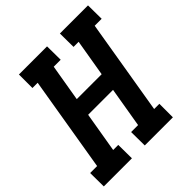

<svg xmlns="http://www.w3.org/2000/svg" viewBox="-202 -874 1014 1014"><g transform="rotate(-45 304.5 -367.5)"><path d="M206 0H-4L-5 -101H47L136 -634H97V-735H307L308 -634H256L221 -427H407L442 -634H404L403 -735H613L614 -634H562L473 -101H512V0H302L301 -101H353L391 -326H205L167 -101H205Z"/></g></svg>

Font: Iosevka HT Extended
Style: Bold Italic
Weight: 700
Width: 7
Italic angle: -9°
Monospace: yes
Designer: Belleve Invis
Foundry: Belleve Invis
Version: Version 32.3.0; ttfautohint (v1.8.4)